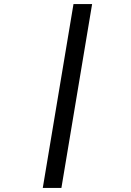

<svg xmlns="http://www.w3.org/2000/svg" viewBox="-20 -780 640 938"><path d="M189 138 339 -760H430L280 138Z"/></svg>

Font: IBM Plex Mono Medm
Style: Italic
Weight: 500
Italic angle: -9°
Monospace: yes
Designer: Mike Abbink, Paul van der Laan, Pieter van Rosmalen
Foundry: Bold Monday
Version: Version 2.3